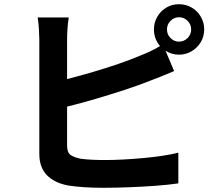

<svg xmlns="http://www.w3.org/2000/svg" viewBox="-20 -850 1040 913"><path d="M774 -710Q774 -686 791 -669Q808 -652 831 -652Q855 -652 872 -669Q889 -686 889 -710Q889 -734 872 -751Q855 -768 831 -768Q808 -768 791 -751Q774 -734 774 -710ZM712 -710Q712 -743 728 -770.5Q744 -798 771 -814Q798 -830 831 -830Q864 -830 891.5 -814Q919 -798 935 -770.5Q951 -743 951 -710Q951 -677 935 -650Q919 -623 891.5 -606.5Q864 -590 831 -590Q796 -590 767 -609L808 -512Q779 -500 747.5 -487Q716 -474 691 -465Q641 -445 574 -423Q507 -401 435.5 -380Q364 -359 299 -343V-158Q299 -126 314.5 -114Q330 -102 364 -95Q387 -92 416.5 -90.5Q446 -89 480 -89Q519 -89 566.5 -91.5Q614 -94 662.5 -98.5Q711 -103 754 -109.5Q797 -116 828 -124V22Q781 29 719 33.5Q657 38 592 40.5Q527 43 472 43Q372 43 304 32Q239 20 203 -17Q167 -54 167 -118V-663Q167 -680 165 -712.5Q163 -745 159 -767H307Q303 -745 301 -714.5Q299 -684 299 -663V-474Q358 -489 421 -507.5Q484 -526 542.5 -546Q601 -566 645 -585Q669 -594 692.5 -605Q716 -616 741 -631Q712 -665 712 -710Z"/></svg>

Font: Chiron Sans HK TT
Style: Bold
Weight: 700
Designer: Ryoko NISHIZUKA 西塚涼子 (kana, bopomofo & ideographs); Paul D. Hunt (Latin, Greek & Cyrillic); Sandoll Communications 산돌커뮤니
Foundry: Adobe
Version: Version 2.022;hotconv 1.0.109;makeotfexe 2.5.65596